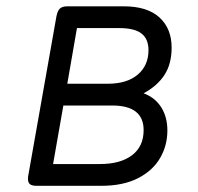

<svg xmlns="http://www.w3.org/2000/svg" viewBox="-20 -600 640 620"><path d="M534.2 -446.3Q534.2 -393.6 511 -357.9Q487.8 -322.3 443.8 -298.8Q481 -284.7 500.7 -253.4Q520.5 -222.2 520.5 -178.7Q520.5 -129.9 496.8 -89.4Q473.1 -48.8 425.3 -24.4Q377.4 0 307.6 0H97.7Q83.5 0 76.9 -5.1Q70.3 -10.3 70.3 -22.5Q70.3 -29.3 71.3 -33.2L162.1 -546.4Q165.5 -564.9 173.3 -572.3Q181.2 -579.6 197.8 -579.6H379.4Q455.6 -579.6 494.9 -543.7Q534.2 -507.8 534.2 -446.3ZM228.5 -509.3 197.3 -329.6H328.1Q390.1 -329.6 424.8 -359.1Q459.5 -388.7 459.5 -438Q459.5 -474.1 437 -491.7Q414.6 -509.3 364.7 -509.3ZM184.6 -259.3 151.4 -70.3H302.7Q368.7 -70.3 406.2 -98.6Q443.8 -127 443.8 -179.7Q443.8 -259.3 342.3 -259.3Z"/></svg>

Font: Courier Prime Sans
Style: Italic
Weight: 400
Italic angle: -10°
Designer: Alan Dague-Greene
Foundry: Quote-Unquote Apps
Version: Version 3.020